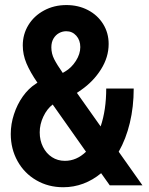

<svg xmlns="http://www.w3.org/2000/svg" viewBox="-20 -747 602 774"><path d="M554.2 0H422.4L387.7 -48.8Q355 -21.5 316.2 -6.8Q277.3 7.8 234.9 7.8Q174.8 7.8 126.5 -20.3Q78.1 -48.3 50.8 -97.4Q23.4 -146.5 23.4 -207Q23.4 -247.1 36.4 -286.6Q49.3 -326.2 72 -358.2Q94.7 -390.1 123.5 -408.7L130.9 -413.6Q101.6 -456.1 86.7 -491.5Q71.8 -526.9 71.8 -564Q71.8 -608.9 94.5 -646Q117.2 -683.1 157.5 -704.8Q197.8 -726.6 247.6 -726.6Q295.9 -726.6 334.7 -706.3Q373.5 -686 395.8 -650.1Q418 -614.3 418 -569.8Q418 -516.6 387.2 -467.5Q356.4 -418.5 307.1 -384.3L290 -372.6L385.7 -237.3Q408.2 -303.7 408.2 -390.1H519Q519 -316.4 503.4 -251.5Q487.8 -186.5 458.5 -135.3ZM187 -556.2Q187 -530.8 198.5 -508.3Q210 -485.8 232.9 -453.1L242.2 -458.5Q268.1 -473.6 285.9 -501.5Q303.7 -529.3 303.7 -557.1Q303.7 -585 287.6 -603Q271.5 -621.1 247.1 -621.1Q231.9 -621.1 218.3 -613.8Q204.6 -606.4 195.8 -591.8Q187 -577.1 187 -556.2ZM326.7 -135.3 192.4 -325.7Q169.4 -308.1 154.8 -277.1Q140.1 -246.1 140.1 -213.4Q140.1 -181.2 153.3 -154.8Q166.5 -128.4 189.5 -113.5Q212.4 -98.6 241.7 -98.6Q288.6 -98.6 326.7 -135.3Z"/></svg>

Font: Reddit Mono
Style: Bold
Weight: 700
Designer: Stephen Hutchings
Foundry: Reddit
Version: Version 1.009